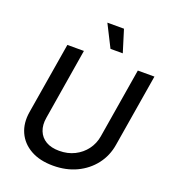

<svg xmlns="http://www.w3.org/2000/svg" viewBox="-167 -1065 1063 1198"><g transform="rotate(20 364.5 -465.5)"><path d="M323.7 11.2Q234.9 11.2 174.1 -23.2Q113.3 -57.6 86.4 -117.4Q59.6 -177.2 72.3 -253.4L150.9 -727.5H260.7L183.1 -254.9Q174.8 -205.6 189.7 -168Q204.6 -130.4 239.7 -109.6Q274.9 -88.9 328.1 -88.9Q384.8 -88.9 429.9 -111.6Q475.1 -134.3 504.4 -173.6Q533.7 -212.9 542 -262.7L618.7 -727.5H729L649.4 -246.1Q637.2 -169.9 592.3 -111.8Q547.4 -53.7 478.5 -21.2Q409.7 11.2 323.7 11.2ZM412.1 -796.4 337.9 -943.4H448.2L493.7 -796.4Z"/></g></svg>

Font: Inter 20pt Medium
Style: Italic
Weight: 500
Italic angle: -9.3988°
Version: Version 4.001;git-66647c0bb